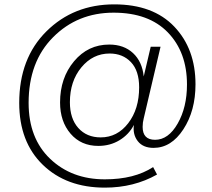

<svg xmlns="http://www.w3.org/2000/svg" viewBox="-20 -675 971 879"><path d="M460 184Q284 184 176 79.5Q68 -25 68 -204Q68 -408 192.5 -531.5Q317 -655 503 -655Q681 -655 778 -553Q875 -451 875 -289Q875 -168 819.5 -83Q764 2 683 2Q635 2 611 -28.5Q587 -59 593 -103Q570 -59 527 -33Q484 -7 430 -7Q351 -7 303 -63Q255 -119 255 -206Q255 -318 319 -394.5Q383 -471 480 -471Q547 -471 589 -432Q631 -393 638 -325L670 -461H715L638 -133Q633 -114 633 -94Q633 -35 690 -35Q751 -35 793.5 -109.5Q836 -184 836 -288Q836 -436 748.5 -526.5Q661 -617 500 -617Q335 -617 223 -504.5Q111 -392 111 -204Q111 -42 209.5 52Q308 146 460 146Q595 146 681 90L699 124Q593 184 460 184ZM441 -46Q517 -46 567 -111Q617 -176 617 -275Q617 -351 579.5 -390.5Q542 -430 482 -430Q405 -430 352.5 -366.5Q300 -303 300 -207Q300 -132 338.5 -89Q377 -46 441 -46Z"/></svg>

Font: Elaine Sans Light
Style: Italic
Weight: 300
Italic angle: -13°
Designer: Wei Huang
Foundry: Wei Huang
Version: Version 2.001;December 24, 2019;FontCreator 12.0.0.2547 64-b